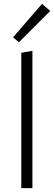

<svg xmlns="http://www.w3.org/2000/svg" viewBox="-20 -981 282 1001"><path d="M48 -786 199 -961 242 -924 79 -761ZM91 -706 149 -716V0H91Z"/></svg>

Font: Isabella Sans
Style: Regular
Weight: 400
Designer: Original fonts by Christian Thalmann (Catharsis Fonts), Modifications by Cristiano Sobral
Version: Version 0.002;July 12, 2020;FontCreator 13.0.0.2655 64-bit; 